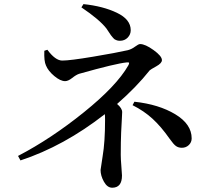

<svg xmlns="http://www.w3.org/2000/svg" viewBox="-20 -839 1040 920"><path d="M370.1 -803.7 379.9 -819.3Q473.6 -809.6 540 -777.8Q606.4 -746.1 606.4 -694.3Q606.4 -673.8 591.8 -658.7Q577.1 -643.6 554.7 -643.6Q546.9 -643.6 540.5 -645.5Q534.2 -647.5 530.3 -649.9Q526.4 -652.3 520.5 -659.2Q514.6 -666 511.7 -669.9Q508.8 -673.8 501.5 -685.1Q494.1 -696.3 490.2 -702.1Q457 -745.1 370.1 -803.7ZM192.4 -595.7 207 -600.6Q245.1 -548.8 278.3 -548.8Q315.4 -548.8 426.3 -567.4Q537.1 -585.9 592.8 -598.6Q611.3 -603.5 627.4 -615.7Q643.6 -627.9 651.4 -627.9Q675.8 -627.9 715.8 -599.1Q755.9 -570.3 755.9 -550.8Q755.9 -536.1 728.5 -521Q701.2 -505.9 697.3 -502Q633.8 -421.9 541 -340.8Q565.4 -320.3 565.4 -301.8Q565.4 -293.9 564 -272Q562.5 -250 560.5 -204.6Q558.6 -159.2 558.6 -96.7Q558.6 -77.1 561.5 -42.5Q564.5 -7.8 564.5 2Q564.5 60.5 517.6 60.5Q494.1 60.5 478 31.7Q461.9 2.9 461.9 -24.4Q461.9 -28.3 471.7 -89.8Q483.4 -158.2 483.4 -263.7Q483.4 -284.2 482.4 -292Q286.1 -138.7 78.1 -70.3L66.4 -91.8Q225.6 -174.8 382.3 -301.3Q539.1 -427.7 594.7 -525.4Q599.6 -534.2 598.6 -537.6Q597.7 -541 587.9 -540Q536.1 -535.2 359.4 -485.4Q344.7 -480.5 325.7 -465.3Q306.6 -450.2 292 -450.2Q269.5 -450.2 240.2 -474.6Q210.9 -499 200.2 -525.4Q190.4 -545.9 192.4 -595.7ZM615.2 -335 624 -351.6Q741.2 -338.9 819.8 -291.5Q898.4 -244.1 898.4 -175.8Q898.4 -157.2 884.8 -144Q871.1 -130.9 851.6 -130.9Q835 -130.9 823.2 -139.2Q811.5 -147.5 793 -173.8Q752 -232.4 710.9 -270Q669.9 -307.6 615.2 -335Z"/></svg>

Font: GenYoMin TW TTF SemiBold
Style: Regular
Weight: 600
Version: Version 1.300